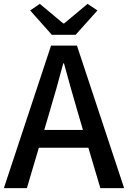

<svg xmlns="http://www.w3.org/2000/svg" viewBox="-20 -973 662 993"><path d="M248 -793H371L484 -919L433 -953L312 -852H307L186 -953L136 -919ZM0 0H119L181 -209H437L499 0H622L378 -737H244ZM209 -301 238 -400C262 -480 285 -561 307 -645H311C334 -562 356 -480 380 -400L409 -301Z"/></svg>

Font: ChiuKong Gothic CL Medium
Style: Regular
Weight: 500
Designer: Ryoko NISHIZUKA 西塚涼子 (kana, bopomofo & ideographs); Paul D. Hunt (Latin, Greek & Cyrillic); Sandoll Communications 산돌커뮤니
Foundry: Adobe
Version: Version 1.300